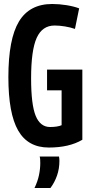

<svg xmlns="http://www.w3.org/2000/svg" viewBox="-20 -730 463 963"><path d="M22 -343Q22 -534 75 -622Q128 -710 242 -710Q277 -710 314 -704Q351 -698 377 -688L356 -585Q333 -593 305.5 -597.5Q278 -602 254 -602Q192 -602 164 -540Q136 -478 136 -337Q136 -205 159 -149Q182 -93 231 -93Q268 -93 289 -102V-277H216V-381H393V-29Q327 10 225 10Q120 10 71 -75.5Q22 -161 22 -343ZM153 213Q169 180 175.5 148.5Q182 117 182 88Q182 79 181.5 70.5Q181 62 179 55H276Q278 66 278 77Q278 116 266 150.5Q254 185 233 213Z"/></svg>

Font: Georama Condensed SemiBold
Style: Regular
Weight: 600
Width: 3
Designer: Jean-Baptiste Levee
Foundry: Production Type
Version: Version 1.000